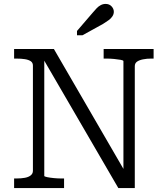

<svg xmlns="http://www.w3.org/2000/svg" viewBox="-20 -960 850 980"><path d="M52 0V-49H63Q88 -49 107 -52.5Q126 -56 137 -65Q148 -74 148 -88V-625Q148 -640 137 -647.5Q126 -655 107 -658Q88 -661 63 -661H52V-710H255L621 -79L610 -74V-648Q610 -652 596.5 -654.5Q583 -657 563 -659Q543 -661 523 -661H509V-710H764V-661H753Q729 -661 709.5 -657Q690 -653 679 -645Q668 -637 668 -622V0H584L191 -676L206 -677V-62Q206 -59 220 -56Q234 -53 254.5 -51Q275 -49 293 -49H307V0ZM453 -895 373 -802V-780H401L506 -838Q522 -848 534.5 -857Q547 -866 554 -877Q561 -888 561 -900Q561 -915 549.5 -927.5Q538 -940 519 -940Q506 -940 494.5 -934Q483 -928 473.5 -918Q464 -908 453 -895Z"/></svg>

Font: Roboto Serif Light
Style: Regular
Weight: 300
Designer: Greg Gazdowicz
Foundry: Commercial Type
Version: Version 1.008